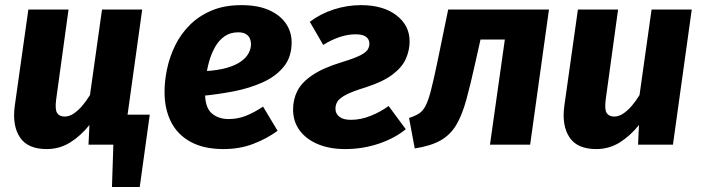

<svg xmlns="http://www.w3.org/2000/svg" viewBox="-20 -569 2763 755"><path d="M390.3 -118.2H568.9L529.5 166.3H420.3L425.7 0H388.1ZM163.6 17.2Q89 17.2 58.4 -28.9Q27.9 -75 37.9 -151.3L91.5 -531.6H249.5L200.8 -177.5Q195.7 -138.4 204.7 -124.6Q213.6 -110.7 234.3 -110.7Q252.3 -110.7 269.8 -122.4Q287.2 -134.1 303.5 -153.1Q319.7 -172.2 333.8 -195.1L381.2 -531.6H539.2L465.2 0H328L331.7 -77.5Q297.3 -34.6 255.7 -8.7Q214 17.2 163.6 17.2Z M929.2 -548.8Q994.3 -548.8 1038.1 -529.1Q1082 -509.5 1104.4 -476.4Q1126.8 -443.3 1126.8 -402.4Q1126.8 -344.7 1095.7 -306.6Q1064.6 -268.4 1012.8 -245.1Q961 -221.8 897.8 -209.6Q834.6 -197.4 770.8 -191.7L783 -289.1Q835.5 -291.8 871 -302Q906.4 -312.1 927.5 -327.3Q948.6 -342.5 957.8 -360.1Q967 -377.8 967 -395.5Q967 -407.2 962.7 -417.5Q958.3 -427.7 947.3 -434.8Q936.4 -441.9 916.5 -441.9Q885.3 -441.9 862.9 -426.2Q840.6 -410.5 825.8 -384.3Q811 -358.1 802.2 -326.7Q793.5 -295.2 789.8 -263.6Q786.1 -232 786.1 -205.9Q786.1 -146.2 812.4 -123.5Q838.7 -100.8 879.3 -100.8Q913.7 -100.8 945.7 -113.1Q977.8 -125.4 1014.4 -149.8L1071.6 -54.6Q1028 -23 975 -2.9Q922 17.2 859.2 17.2Q781.5 17.2 729.7 -11.1Q677.9 -39.3 652.4 -90Q627 -140.6 627 -207.9Q627 -250.9 637 -298.2Q646.9 -345.5 668.7 -390.2Q690.5 -434.8 726.1 -470.5Q761.6 -506.1 811.8 -527.4Q862 -548.8 929.2 -548.8Z M1399.3 -548.8Q1487.1 -548.8 1538.9 -508.8Q1590.7 -468.9 1590.7 -406.4Q1590.7 -371.2 1575.9 -337.7Q1561.2 -304.3 1523.5 -275.8Q1485.9 -247.3 1417.4 -225.4Q1364.7 -209.3 1339.4 -195.7Q1314.1 -182.1 1306.6 -169.2Q1299.1 -156.3 1299.1 -141.5Q1299.1 -121.9 1314.5 -109.9Q1329.8 -97.8 1359.6 -97.8Q1399 -97.8 1437.7 -113.5Q1476.5 -129.1 1508.2 -152.2L1575.6 -60.9Q1532.1 -25 1469.1 -3.9Q1406.2 17.2 1337 17.2Q1277.2 17.2 1231 -1.7Q1184.8 -20.7 1158.6 -55.8Q1132.5 -90.9 1132.5 -138.2Q1132.5 -178.2 1149.3 -211.5Q1166.2 -244.8 1208.2 -273.4Q1250.2 -302 1325.6 -325Q1375.7 -340.3 1398.3 -352.2Q1420.8 -364.2 1426.7 -375.3Q1432.6 -386.5 1432.6 -397.3Q1432.6 -414.2 1419.5 -424.2Q1406.5 -434.1 1377.7 -434.1Q1347.2 -434.1 1314.3 -422.9Q1281.5 -411.7 1251 -392.3L1198.3 -483.2Q1240 -514.9 1292.4 -531.8Q1344.7 -548.8 1399.3 -548.8Z M1742.4 -531.6H2138.7L2064.7 0H1906.7L1965.2 -413.6H1869.5L1848.9 -321.6Q1829.9 -235.6 1813.4 -175.8Q1796.9 -116 1774 -77.5Q1751 -38.9 1712.6 -17Q1674.1 5 1610.9 14.7L1588.5 -105.2Q1612.5 -112.9 1627.9 -122.8Q1643.2 -132.7 1653.9 -153.7Q1664.6 -174.6 1674.8 -214.3Q1685 -254 1699.1 -321.2Z M2324.6 17.2Q2250 17.2 2219.4 -28.9Q2188.9 -75 2198.9 -151.3L2252.5 -531.6H2410.5L2361.8 -177.5Q2356.7 -138.4 2365.7 -124.6Q2374.6 -110.7 2395.3 -110.7Q2413.3 -110.7 2430.8 -122.4Q2448.2 -134.1 2464.5 -153.1Q2480.7 -172.2 2494.8 -195.1L2542.2 -531.6H2700.2L2626.2 0H2489L2492.7 -77.5Q2458.3 -34.6 2416.7 -8.7Q2375 17.2 2324.6 17.2Z"/></svg>

Font: Fira Sans Variable
Style: Italic
Weight: 397
Italic angle: -8°
Designer: Carrois Corporate & Edenspiekermann AG
Foundry: Carrois Corporate GbR & Edenspiekermann AG
Version: Version 4.202